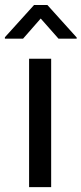

<svg xmlns="http://www.w3.org/2000/svg" viewBox="-44 -770 335 790"><path d="M166.5 0H75.7V-528.3H166.5ZM271.5 -615.7V-610.8H196.8L123.5 -693.8L50.8 -610.8H-23.9V-616.7L96.2 -749.5H150.9Z"/></svg>

Font: Roboto
Style: Regular
Weight: 400
Designer: Google
Version: Version 2.001047; 2015